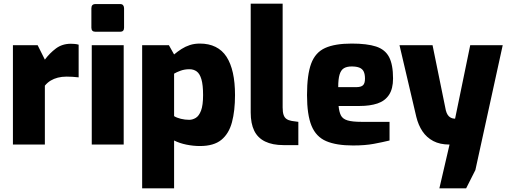

<svg xmlns="http://www.w3.org/2000/svg" viewBox="-20 -783 2753 1040"><path d="M50 0V-538H184L223 -460Q249 -495 283 -520.5Q317 -546 364 -546Q373 -546 384.5 -545Q396 -544 406 -541V-364Q390 -366 373 -367Q356 -368 341 -368Q315 -368 293.5 -362.5Q272 -357 254.5 -346.5Q237 -336 223 -319V0Z M497 -611Q475 -611 475 -633V-738Q475 -761 497 -761H631Q642 -761 647 -754.5Q652 -748 652 -738V-633Q652 -611 631 -611ZM477 0V-538H650V0Z M750 237V-538H895L923 -488Q942 -504 963 -517.5Q984 -531 1008.5 -539Q1033 -547 1063 -547Q1111 -547 1147.5 -529Q1184 -511 1207 -475.5Q1230 -440 1241.5 -388Q1253 -336 1253 -268Q1253 -183 1236.5 -121Q1220 -59 1179 -25.5Q1138 8 1063 8Q1027 8 990 0.5Q953 -7 923 -22V237ZM1005 -134Q1023 -134 1040.5 -144.5Q1058 -155 1069 -184Q1080 -213 1080 -268Q1080 -323 1071 -353.5Q1062 -384 1045.5 -396Q1029 -408 1006 -408Q980 -408 958 -400Q936 -392 923 -384V-154Q937 -145 959.5 -139.5Q982 -134 1005 -134Z M1516 3Q1456 3 1416 -16.5Q1376 -36 1357 -75Q1338 -114 1338 -174V-763H1511V-201Q1511 -176 1516 -161Q1521 -146 1532 -138.5Q1543 -131 1560 -128L1596 -123V3Z M1892 5Q1802 5 1747 -18.5Q1692 -42 1667.5 -101.5Q1643 -161 1643 -268Q1643 -378 1665.5 -438.5Q1688 -499 1741 -523Q1794 -547 1885 -547Q1968 -547 2017 -531Q2066 -515 2087.5 -474Q2109 -433 2109 -358Q2109 -302 2087 -269Q2065 -236 2024.5 -222.5Q1984 -209 1929 -209H1814Q1817 -177 1826.5 -158Q1836 -139 1862 -131Q1888 -123 1939 -123H2090V-22Q2053 -13 2005.5 -4Q1958 5 1892 5ZM1812 -311H1910Q1935 -311 1946 -321Q1957 -331 1957 -357Q1957 -381 1950 -395.5Q1943 -410 1927 -416.5Q1911 -423 1885 -423Q1859 -423 1843 -413.5Q1827 -404 1819.5 -379.5Q1812 -355 1812 -311Z M2360 237 2415 0Q2363 0 2327 -19Q2291 -38 2268.5 -71.5Q2246 -105 2235 -150L2144 -538H2323L2395 -185Q2399 -170 2405 -161Q2411 -152 2418.5 -147.5Q2426 -143 2433 -141.5Q2440 -140 2445 -140L2527 -538H2703L2555 138L2505 237Z"/></svg>

Font: Exo Thin ExtraBold
Style: Regular
Weight: 800
Version: Version 2.000